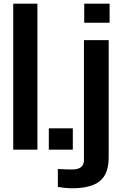

<svg xmlns="http://www.w3.org/2000/svg" viewBox="-20 -820 670 1052"><path d="M52.5 0V-800H185V0ZM247.5 0V-117H379V0ZM441.5 -695.5V-800H580.5V-695.5ZM375.5 211.5Q358 211.5 336.8 209.5Q315.5 207.5 297 204.5V106Q311.5 107 334.8 107.8Q358 108.5 375.5 108.5Q440 108.5 440 57.5V-600H575.5V45Q575 134 526.2 172.8Q477.5 211.5 375.5 211.5Z"/></svg>

Font: Big Shoulders Stencil Text ExtraBold
Style: Regular
Weight: 800
Designer: Patric King
Foundry: XO Type Co
Version: Version 1.000